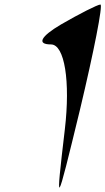

<svg xmlns="http://www.w3.org/2000/svg" viewBox="-20 -867 465 847"><path d="M205 -671C265 -671 291 -508 266 -296C224 61 226 57 333 -384C394 -640 435 -847 423 -847C411 -847 330 -806 249 -759C159 -706 141 -671 205 -671Z"/></svg>

Font: Venom Sans
Style: Obl
Weight: 400
Version: Version 1.001